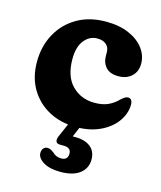

<svg xmlns="http://www.w3.org/2000/svg" viewBox="-106 -551 712 850"><g transform="rotate(15 250.0 -126.5)"><path d="M473 -333Q473 -297.5 450 -275.8Q427 -254 389 -254Q351 -254 332 -274.5Q313 -295 313 -328V-343Q313 -365.5 298.2 -378.5Q283.5 -391.5 257.5 -391.5Q222 -391.5 197.8 -361.5Q173.5 -331.5 173.5 -275.5Q173.5 -195 214.8 -154Q256 -113 317 -113Q355 -113 380.2 -124.8Q405.5 -136.5 425 -157Q437 -167.5 443.5 -171Q450 -174.5 456.5 -174.5Q476.5 -173.5 476.5 -145.5Q475.5 -104 449.2 -68Q423 -32 376 -10Q329 12 266.5 12Q196.5 12 142 -17.2Q87.5 -46.5 56.2 -99.2Q25 -152 25 -222.5Q25 -294 55.8 -350.8Q86.5 -407.5 142.8 -440.5Q199 -473.5 276 -473.5Q336.5 -473.5 380.8 -454.2Q425 -435 449 -403Q473 -371 473 -333ZM238 -9H291L263.5 55.5Q268.5 55.5 274 55.5Q320 55.5 345.2 75.8Q370.5 96 370.5 133.5Q370.5 173.5 339.5 197.5Q308.5 221.5 251 221.5Q201.5 221.5 172.8 204Q144 186.5 144 163.5Q144 150 151 141.8Q158 133.5 169.5 133.5Q178 133.5 185 137.2Q192 141 198.5 146Q214.5 163 239 163Q269.5 163 269.5 133Q269.5 105.5 234.5 105.5H219Q204 105.5 200.2 96.2Q196.5 87 202.5 72.5Z"/></g></svg>

Font: Fraunces 72pt S100
Style: Bold
Weight: 700
Version: Version 1.000; ttfautohint (v1.8.3)